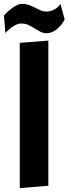

<svg xmlns="http://www.w3.org/2000/svg" viewBox="-32 -958 351 984"><path d="M69.3 -738.3 215.8 -750V-5.9L69.3 5.9ZM-11.7 -878.4Q2.9 -895 19 -908.2Q32.7 -919.4 49.3 -928.7Q65.9 -938 82.5 -938Q102.1 -938 117.7 -931.9Q133.3 -925.8 147.7 -918.5Q162.1 -911.1 175.8 -905Q189.5 -898.9 205.1 -898.9Q223.6 -898.9 237.5 -905Q251.5 -911.1 260.3 -918.5Q270.5 -927.2 277.8 -938L299.3 -858.9Q299.3 -858.4 293 -847.2Q286.6 -835.9 274.7 -822.8Q262.7 -809.6 245.4 -798.8Q228 -788.1 206.1 -788.1Q188.5 -788.1 174.1 -795.9Q159.7 -803.7 145 -812.7Q130.4 -821.8 114.3 -829.6Q98.1 -837.4 77.1 -837.4Q62 -837.4 47.4 -829.8Q32.7 -822.3 21.5 -813Q7.8 -802.2 -4.4 -788.6Z"/></svg>

Font: Francois One
Style: Regular
Weight: 400
Designer: Vernon Adams
Foundry: vernon adams
Version: Version 1.000